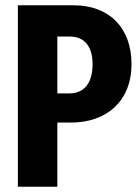

<svg xmlns="http://www.w3.org/2000/svg" viewBox="-20 -710 532 730"><path d="M48 0H198V-244H250C386 -244 480 -326 480 -466C480 -603 397 -690 259 -690H48ZM198 -355V-571H246C301 -571 332 -533 332 -466C332 -398 303 -355 244 -355Z"/></svg>

Font: Decalotype
Style: Bold
Weight: 700
Designer: Alfredo Marco Pradil
Foundry: Alfredo Marco Pradil
Version: Version 1.0